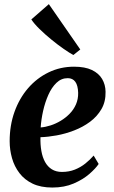

<svg xmlns="http://www.w3.org/2000/svg" viewBox="-20 -872 536 904"><path d="M444.5 -100Q431 -79.5 401 -53.2Q371 -27 327 -8Q283 11 226.5 11Q172 11 133.8 -7.2Q95.5 -25.5 71.5 -57Q47.5 -88.5 36.5 -127.5Q25.5 -166.5 25.5 -207.5Q25.5 -281.5 48.2 -345.2Q71 -409 112.2 -456.8Q153.5 -504.5 208.8 -531.2Q264 -558 328.5 -558Q380 -558 412.5 -542.5Q445 -527 460.8 -500.2Q476.5 -473.5 477 -440Q478 -393.5 457.8 -358.5Q437.5 -323.5 403.8 -298.5Q370 -273.5 329 -257.8Q288 -242 246.8 -234.5Q205.5 -227 170.5 -226Q169.5 -191 174.8 -161.2Q180 -131.5 192.2 -109.2Q204.5 -87 224.2 -74.8Q244 -62.5 271.5 -62.5Q305 -62.5 332.5 -73.5Q360 -84.5 382 -102.2Q404 -120 421 -139.5ZM299 -504Q268.5 -504 245.8 -482Q223 -460 207.5 -425Q192 -390 183 -349.8Q174 -309.5 171.5 -272Q193.5 -273.5 218.2 -281.5Q243 -289.5 266.2 -303.5Q289.5 -317.5 308.2 -336.8Q327 -356 337.8 -380.8Q348.5 -405.5 348 -435Q347 -470 334.5 -487Q322 -504 299 -504ZM325.5 -613Q307.5 -622.5 279.8 -641.8Q252 -661 221.8 -685.8Q191.5 -710.5 166 -735.5Q140.5 -760.5 127.5 -780.5L210 -852.5L358 -639Z"/></svg>

Font: Merriweather 48pt
Style: Bold Italic
Weight: 700
Italic angle: -7.8°
Version: Version 2.101